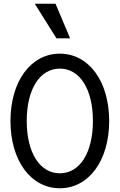

<svg xmlns="http://www.w3.org/2000/svg" viewBox="-20 -997 640 1027"><path d="M300 10C455 10 564 -138 564 -350C564 -562 455 -710 300 -710C145 -710 36 -562 36 -350C36 -138 145 10 300 10ZM300 -70C193 -70 123 -180 123 -350C123 -520 193 -630 300 -630C407 -630 477 -520 477 -350C477 -180 407 -70 300 -70ZM355 -792 277 -977H166L282 -792Z"/></svg>

Font: CommitMonoNiceRocks
Style: Regular
Weight: 400
Monospace: yes
Designer: Eigil Nikolajsen
Foundry: Eigil Nikolajsen
Version: Version 1.143